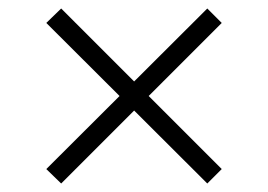

<svg xmlns="http://www.w3.org/2000/svg" viewBox="-20 -541 631 452"><path d="M468 -521 502 -487 124 -109 89 -143ZM124 -521 502 -143 468 -109 89 -487Z"/></svg>

Font: Asta Sans Light
Style: Regular
Weight: 300
Designer: 42dot
Version: Version 1.000